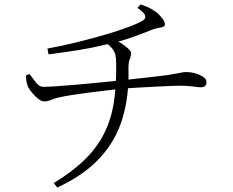

<svg xmlns="http://www.w3.org/2000/svg" viewBox="-20 -789 1040 858"><path d="M220 29Q304 -22 359 -76Q414 -130 445.5 -193Q477 -256 489 -333Q501 -410 499 -507Q499 -530 495.5 -544.5Q492 -559 481.5 -572Q471 -585 450 -602L480 -617Q497 -611 517 -598.5Q537 -586 551.5 -573Q566 -560 566 -551Q566 -542 563 -534.5Q560 -527 557 -516Q554 -505 554 -487Q558 -363 528 -262Q498 -161 426.5 -83.5Q355 -6 236 49ZM176 -336Q165 -336 150 -348Q135 -360 122 -376Q109 -392 104 -404Q97 -421 96 -452L112 -458Q128 -436 142 -418.5Q156 -401 174 -401Q195 -401 230.5 -403.5Q266 -406 308 -409.5Q350 -413 392 -417Q434 -421 468 -424.5Q502 -428 521 -430Q556 -434 596 -438Q636 -442 671 -446.5Q706 -451 725 -453Q757 -458 772 -461Q787 -464 795.5 -465.5Q804 -467 814 -467Q832 -467 852 -461.5Q872 -456 887.5 -445.5Q903 -435 903 -422Q903 -413 898 -406Q893 -399 877 -399Q866 -399 841.5 -402.5Q817 -406 781 -406Q763 -406 731 -404.5Q699 -403 661.5 -401Q624 -399 588 -397Q552 -395 526 -393Q501 -390 461.5 -385.5Q422 -381 379.5 -375.5Q337 -370 302 -364.5Q267 -359 250 -355Q228 -351 211 -343.5Q194 -336 176 -336ZM192 -572Q258 -584 325 -600.5Q392 -617 453 -635Q514 -653 558.5 -670Q603 -687 621 -699Q632 -707 628.5 -719.5Q625 -732 594 -754L608 -769Q635 -761 653.5 -750.5Q672 -740 683 -731Q693 -722 705 -707Q717 -692 717 -680Q717 -672 708.5 -669Q700 -666 687.5 -664Q675 -662 662 -657Q634 -646 605 -635Q576 -624 545.5 -614Q515 -604 483 -597Q453 -590 418.5 -582Q384 -574 332 -565.5Q280 -557 197 -546Z"/></svg>

Font: Noto Serif SC ExtraLight Light
Style: Regular
Weight: 300
Version: Version 2.002-H1;hotconv 1.1.0;makeotfexe 2.6.0